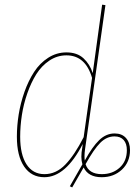

<svg xmlns="http://www.w3.org/2000/svg" viewBox="-20 -754 580 827"><path d="M473.6 -179.2Q504.9 -179.2 522.5 -159.7Q540 -140.1 540 -107.4Q540 -56.2 505.1 -23.4Q470.2 9.3 418 9.3Q360.4 9.3 340.3 -32.7L291 53.2L280.8 48.3L335 -46.4Q326.2 -75.2 334.5 -118.7L336.4 -133.8Q262.7 9.3 170.9 9.3Q115.2 9.3 84 -36.6Q52.7 -82.5 52.7 -165Q52.7 -211.9 60.5 -261Q68.4 -310.1 85.4 -358.4Q102.5 -406.7 127 -444.3Q151.4 -481.9 187.5 -505.1Q223.6 -528.3 266.1 -528.3Q312 -528.3 339.6 -502.9Q367.2 -477.5 379.4 -439L419.9 -733.9L434.1 -731.9L346.2 -110.4Q342.3 -81.5 345.2 -62.5Q377.4 -121.6 407.2 -150.4Q437 -179.2 473.6 -179.2ZM171.4 -3.9Q221.7 -3.9 261.5 -45.2Q301.3 -86.4 340.3 -163.1L376.5 -418.5Q348.1 -515.6 266.1 -515.6Q226.6 -515.6 192.9 -493.2Q159.2 -470.7 136.5 -434.6Q113.8 -398.4 97.7 -352.1Q81.5 -305.7 74.2 -258.1Q66.9 -210.4 66.9 -165Q66.9 -88.4 94.2 -46.1Q121.6 -3.9 171.4 -3.9ZM418.5 -3.9Q464.8 -3.9 495.6 -32Q526.4 -60.1 526.4 -107.4Q526.4 -135.3 512.7 -150.9Q499 -166.5 473.1 -166.5Q439.5 -166.5 411.9 -138.9Q384.3 -111.3 348.6 -46.9Q362.8 -3.9 418.5 -3.9Z"/></svg>

Font: Fira Sans Compressed Hair
Style: Italic
Weight: 100
Width: 3
Italic angle: -8°
Designer: Carrois Corporate & Edenspiekermann AG
Foundry: Carrois Corporate GbR & Edenspiekermann AG
Version: Version 4.203;PS 004.203;hotconv 1.0.88;makeotf.lib2.5.64775